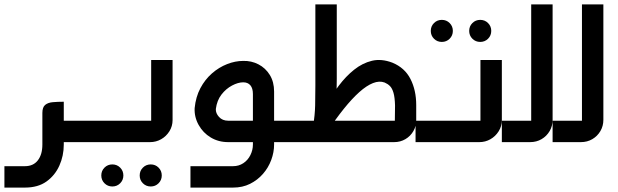

<svg xmlns="http://www.w3.org/2000/svg" viewBox="-20 -644 2802 870"><path d="M244 0V-97H388V0ZM0 206V109H93Q131 109 151.5 82.5Q172 56 172 11V-132Q172 -158 184.5 -168.5Q197 -179 219 -181Q241 -183 269 -183V11Q269 62 249 106.5Q229 151 190.5 178.5Q152 206 93 206Z M489 201Q468 201 453.5 186.5Q439 172 439 151Q439 130 453.5 115.5Q468 101 489 101Q510 101 524.5 115.5Q539 130 539 151Q539 172 524.5 186.5Q510 201 489 201ZM663 201Q642 201 627.5 186.5Q613 172 613 151Q613 130 627.5 115.5Q642 101 663 101Q684 101 698.5 115.5Q713 130 713 151Q713 172 698.5 186.5Q684 201 663 201Z M371 0V-97H676Q674 -93 671 -90Q668 -87 665 -84V-372H762V-100Q762 -72 747.5 -49Q733 -26 710 -13Q687 0 660 0Z M1171 0V-97H1323V0ZM843 206V109H1036Q1062 109 1082.5 95.5Q1103 82 1114.5 59Q1126 36 1126 11V-218Q1126 -244 1114.5 -257.5Q1103 -271 1082 -271Q1059 -271 1031.5 -256.5Q1004 -242 983.5 -215.5Q963 -189 958 -150Q957 -131 972.5 -114Q988 -97 1014 -97H1166V0H1014Q970 0 935 -21Q900 -42 880 -78Q860 -114 862 -154Q867 -205 888 -244.5Q909 -284 940.5 -311.5Q972 -339 1009 -353.5Q1046 -368 1082 -368Q1119 -369 1151 -352.5Q1183 -336 1202.5 -304.5Q1222 -273 1222 -229V11Q1222 46 1209 81Q1196 116 1171.5 144Q1147 172 1113 189Q1079 206 1036 206Z M1305 0V-97H1782Q1779 -93 1775.5 -90Q1772 -87 1769 -85L1770 -166Q1769 -203 1763 -223.5Q1757 -244 1747 -254Q1737 -264 1723 -270Q1699 -279 1670 -267.5Q1641 -256 1608 -226.5Q1575 -197 1538 -151Q1501 -105 1460 -43L1408 -77Q1430 -119 1456.5 -166Q1483 -213 1515 -255.5Q1547 -298 1584.5 -328Q1622 -358 1665 -368.5Q1708 -379 1758 -360Q1814 -337 1840 -286Q1866 -235 1866 -168V-102Q1867 -74 1853.5 -50.5Q1840 -27 1817 -13.5Q1794 0 1766 0ZM1399 -75Q1407 -122 1408 -166.5Q1409 -211 1409 -256V-624H1506V-287Q1506 -216 1498.5 -163Q1491 -110 1485 -75Z M1982 -454Q1961 -454 1946.5 -468.5Q1932 -483 1932 -504Q1932 -525 1946.5 -539.5Q1961 -554 1982 -554Q2003 -554 2017.5 -539.5Q2032 -525 2032 -504Q2032 -483 2017.5 -468.5Q2003 -454 1982 -454ZM2156 -454Q2135 -454 2120.5 -468.5Q2106 -483 2106 -504Q2106 -525 2120.5 -539.5Q2135 -554 2156 -554Q2177 -554 2191.5 -539.5Q2206 -525 2206 -504Q2206 -483 2191.5 -468.5Q2177 -454 2156 -454Z M1863 0V-97H2168Q2166 -93 2163 -90Q2160 -87 2157 -84V-372H2254V-100Q2254 -72 2239.5 -49Q2225 -26 2202 -13Q2179 0 2152 0Z M2254 0V-97H2398Q2396 -93 2393 -90.5Q2390 -88 2387 -85V-624H2484V-101Q2484 -73 2470.5 -50Q2457 -27 2434 -13.5Q2411 0 2382 0Z M2484 0V-97H2628Q2626 -93 2623 -90.5Q2620 -88 2617 -85V-624H2714V-101Q2714 -73 2700.5 -50Q2687 -27 2664 -13.5Q2641 0 2612 0Z"/></svg>

Font: Mada Medium
Style: Regular
Weight: 500
Designer: Khaled Hosny
Version: Version 1.5